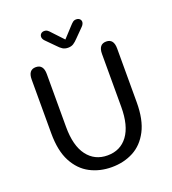

<svg xmlns="http://www.w3.org/2000/svg" viewBox="-142 -890 904 1007"><g transform="rotate(-20 309.5 -386.0)"><path d="M310 10.5Q243.5 10.5 189.5 -17.8Q135.5 -46 103.2 -106.8Q71 -167.5 71 -265V-565Q71 -619 113 -619Q155.5 -619 155.5 -565V-270Q155.5 -165 197 -110Q238.5 -55 310 -55Q382 -55 422.8 -110Q463.5 -165 463.5 -270V-565Q463.5 -619 506 -619Q548 -619 548 -565V-265Q548 -167.5 516.2 -106.8Q484.5 -46 430.8 -17.8Q377 10.5 310 10.5ZM412 -735 365 -687.5Q350.5 -672 338.2 -664.2Q326 -656.5 308.5 -656.5Q291 -656.5 278.5 -664.2Q266 -672 252 -687.5L205 -735Q194 -746.5 194 -758Q194 -768.5 201 -775.2Q208 -782 219.5 -782Q230.5 -782 238 -776.2Q245.5 -770.5 254 -760.5L309 -702L362.5 -760Q371.5 -770 379 -776Q386.5 -782 397.5 -782Q409.5 -782 416.8 -775.5Q424 -769 424 -759Q424 -754 421.2 -747.8Q418.5 -741.5 412 -735Z"/></g></svg>

Font: Sono ExtraLight Monospace
Style: Regular
Weight: 400
Version: Version 2.112